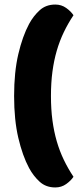

<svg xmlns="http://www.w3.org/2000/svg" viewBox="-20 -688 345 844"><path d="M223 136Q182 136 154.5 111Q127 86 108 51Q79 -3 60.5 -82Q42 -161 42 -266Q42 -371 60.5 -450Q79 -529 108 -583Q127 -618 154.5 -643Q182 -668 223 -668Q250 -668 271 -653Q292 -638 303 -621Q279 -585 260.5 -546.5Q242 -508 229.5 -465Q217 -422 210.5 -373Q204 -324 204 -266Q204 -208 210.5 -159Q217 -110 229.5 -67Q242 -24 260.5 14.5Q279 53 303 89Q292 106 271 121Q250 136 223 136Z"/></svg>

Font: Baloo Bhai 2 ExtraBold
Style: Regular
Weight: 800
Designer: Supriya Tembe, Noopur Datye and Ek Type
Foundry: Ek Type
Version: Version 1.640;PS 1.000;hotconv 16.6.51;makeotf.lib2.5.65220;